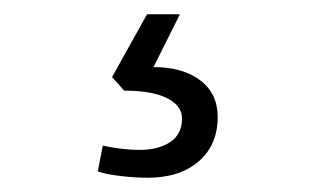

<svg xmlns="http://www.w3.org/2000/svg" viewBox="-20 -33 440 269"><path d="M117 207 124 171Q132 173 147 175Q162 177 176 177Q202 177 218.5 166Q235 155 235 133Q235 115 214 104.5Q193 94 154 94L137 75L186 -13H232L195 61Q236 61 260.5 79.5Q285 98 285 131Q285 170 258.5 193Q232 216 187 216Q169 216 148 213.5Q127 211 117 207Z"/></svg>

Font: Sarabun Light
Style: Regular
Weight: 300
Designer: Suppakit Chalermlarp | Katatrad Co.,Ltd.
Foundry: Cadson Demak Co.,Ltd.
Version: Version 1.000; ttfautohint (v1.6)